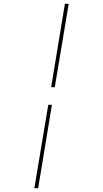

<svg xmlns="http://www.w3.org/2000/svg" viewBox="-20 -843 540 1006"><path d="M248 -386 320 -823H340L267 -386ZM160 143 233 -294H252L180 143Z"/></svg>

Font: Iosevka Curly Slab ThObl
Style: Regular
Weight: 100
Italic angle: -9°
Monospace: yes
Designer: Belleve Invis
Foundry: Belleve Invis
Version: Version 11.0.0; ttfautohint (v1.8.3)